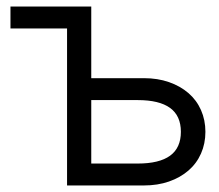

<svg xmlns="http://www.w3.org/2000/svg" viewBox="-20 -567 671 587"><path d="M185 0H420Q462 0 496.5 -12Q531 -24 556 -45.5Q581 -67 594.5 -97.5Q608 -128 608 -164Q608 -200 594.5 -230.5Q581 -261 556 -282.5Q531 -304 496.5 -316Q462 -328 420 -328H259V-547H12V-480H185ZM259 -67V-261H401Q467 -261 500 -237Q533 -213 533 -164Q533 -115 500 -91Q467 -67 401 -67Z"/></svg>

Font: Involve
Style: Regular
Weight: 400
Designer: Stefan Peev
Foundry: Context Ltd.
Version: Version 1.001